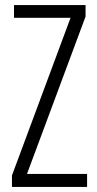

<svg xmlns="http://www.w3.org/2000/svg" viewBox="-20 -734 382 754"><path d="M322 0V-51H86L316 -669V-714H35V-664H257L27 -45V0Z"/></svg>

Font: Noto Sans Arabic ExtCond Light
Style: Regular
Weight: 300
Width: 2
Designer: Monotype Design Team, Nadine Chahine, Nizar Qandah and Khaled Hosny
Foundry: Monotype Imaging Inc.
Version: Version 2.012